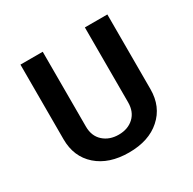

<svg xmlns="http://www.w3.org/2000/svg" viewBox="-128 -669 812 809"><g transform="rotate(-30 278.5 -264.0)"><path d="M490.2 -175.8Q490.2 -266.6 490.2 -539.1Q462.9 -539.1 380.9 -539.1Q380.9 -448.2 380.9 -174.8Q380.9 -128.9 352.5 -102.5Q324.2 -76.2 279.3 -76.2Q234.4 -76.2 205.1 -102.5Q175.8 -128.9 175.8 -174.8Q175.8 -295.9 175.8 -539.1Q148.4 -539.1 67.4 -539.1Q67.4 -448.2 67.4 -175.8Q67.4 -90.8 125 -40Q182.6 10.7 279.3 10.7Q376 10.7 432.6 -40Q490.2 -90.8 490.2 -175.8Z"/></g></svg>

Font: DaxlinePro-Medium
Style: Medium
Weight: 400
Designer: Hans Reichel
Version: Version 7.502; 2006